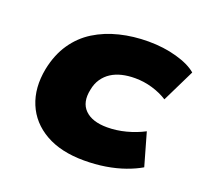

<svg xmlns="http://www.w3.org/2000/svg" viewBox="-97 -631 807 757"><g transform="rotate(20 306.0 -253.0)"><path d="M325 11Q228 11 163 -26Q98 -63 71 -128Q44 -193 60 -276Q73 -340 104.5 -386Q136 -432 182 -460.5Q228 -489 285 -503Q342 -517 405 -517Q469 -517 524 -501.5Q579 -486 608 -461L541 -324Q513 -342 477.5 -352.5Q442 -363 405 -363Q375 -363 350 -357Q325 -351 305.5 -338.5Q286 -326 272.5 -306.5Q259 -287 254 -260Q242 -204 272.5 -173.5Q303 -143 366 -143Q405 -143 445 -153.5Q485 -164 519 -182L558 -45Q531 -29 494.5 -16Q458 -3 415 4Q372 11 325 11Z"/></g></svg>

Font: Nunito Sans 7pt SemiExpanded Black
Style: Italic
Weight: 900
Width: 6
Italic angle: -9°
Designer: Vernon Adams
Foundry: Vernon Adams
Version: Version 3.101;gftools[0.9.27]